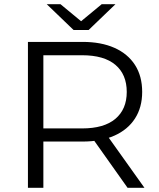

<svg xmlns="http://www.w3.org/2000/svg" viewBox="-20 -901 763 921"><path d="M114 0V-700H376Q465 -700 529 -671.5Q593 -643 627.5 -589.5Q662 -536 662 -460Q662 -386 627.5 -332.5Q593 -279 529 -250.5Q465 -222 376 -222H155L188 -256V0ZM592 0 412 -254H492L673 0ZM188 -250 155 -285H374Q479 -285 533.5 -331Q588 -377 588 -460Q588 -544 533.5 -590Q479 -636 374 -636H155L188 -671ZM333 -757 204 -881H270L397 -776H341L468 -881H534L405 -757Z"/></svg>

Font: MOST Montserrat
Style: Regular
Weight: 400
Designer: Julieta Ulanovsky
Foundry: Julieta Ulanovsky
Version: Version 8.000;March 11, 2024;FontCreator 15.0.0.2926 64-bit